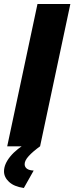

<svg xmlns="http://www.w3.org/2000/svg" viewBox="-32 -730 371 958"><path d="M155 -710H319L168 0H4ZM-12 125Q-12 89 19.5 50.5Q51 12 111 -22H164L168 0Q132 26 111.5 48.5Q91 71 91 89Q91 103 102 111.5Q113 120 136 121L87 208Q38 201 13 177.5Q-12 154 -12 125Z"/></svg>

Font: Raleway Thin ExtraBold
Style: Italic
Weight: 800
Italic angle: -12°
Version: Version 4.026